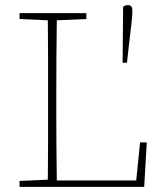

<svg xmlns="http://www.w3.org/2000/svg" viewBox="-20 -727 626 747"><path d="M56 -653V-676H316V-653L201 -648Q200 -579 199.5 -505.5Q199 -432 199 -345V-293Q199 -232 199.5 -163.5Q200 -95 201 -25H510L525 -173H551L541 0H56V-23L166 -28Q167 -97 167 -167Q167 -237 167 -307V-370Q167 -441 167 -510Q167 -579 166 -648ZM479 -707Q495 -707 495 -685Q495 -664 491 -631Q487 -598 482 -555L474 -483H457L459 -701Q467 -707 479 -707Z"/></svg>

Font: Source Serif 4 SmText ExtraLight
Style: Regular
Weight: 200
Designer: Frank Grießhammer
Foundry: Adobe
Version: Version 4.005;hotconv 1.1.0;makeotfexe 2.6.0